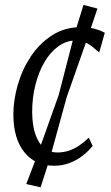

<svg xmlns="http://www.w3.org/2000/svg" viewBox="-20 -678 461 797"><path d="M204.5 10Q126 10 80.8 -46.5Q35.5 -103 35.5 -203Q35.5 -262.5 53.8 -326Q72 -389.5 108 -443.8Q144 -498 196.8 -531.8Q249.5 -565.5 317.5 -565.5Q345.5 -565.5 370 -559.2Q394.5 -553 415 -542L392 -460.5L380.5 -469.5Q364 -485 349.8 -493.8Q335.5 -502.5 322.2 -506.2Q309 -510 295 -510Q256 -510 222.8 -486.2Q189.5 -462.5 165 -421Q140.5 -379.5 127 -325.8Q113.5 -272 113.5 -213Q114 -157.5 127 -120Q140 -82.5 163.5 -63.8Q187 -45 217 -45Q243 -45 265.8 -52.5Q288.5 -60 308.8 -73.8Q329 -87.5 348.5 -106.5L364.5 -72.5Q347 -50 322.2 -31Q297.5 -12 267.8 -1Q238 10 204.5 10ZM148.5 99.5 89 86 132 -26.5 223.5 -283 289 -536.5 326.5 -657.5 384.5 -642.5 346 -528 256.5 -273.5 185.5 -15Z"/></svg>

Font: Merriweather 24pt SemiCondensed Light
Style: Italic
Weight: 300
Width: 4
Italic angle: -7.8°
Designer: Eben Sorkin
Foundry: Eben Sorkin
Version: Version 2.101